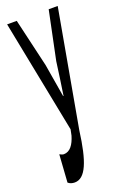

<svg xmlns="http://www.w3.org/2000/svg" viewBox="-153 -615 565 881"><g transform="rotate(-20 130.0 -175.0)"><path d="M51 219C104 219 133 147 152 1L254 -569H210L161 -333C154 -279 146 -226 138 -172H136C127 -228 118 -281 109 -333L54 -569H7L116 -17L110 12C98 52 79 80 48 80C41 80 33 75 28 73L19 208C27 215 38 219 51 219Z"/></g></svg>

Font: 寒蝉无机体 CompactMedium
Style: Regular
Weight: 500
Width: 3
Designer: ChillTanhei {Warren2060}; 
Source Han Sans {Ryoko NISHIZUKA 西塚涼子 (kana, bopomofo & ideographs); Paul D. Hunt (Latin, Gre
Foundry: ChillType&Adobe
Version: Version 1.000;Glyphs 3.1.1 (3135)